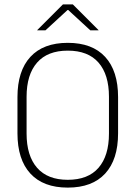

<svg xmlns="http://www.w3.org/2000/svg" viewBox="-20 -844 617 874"><path d="M288.5 10Q177 10 118.2 -54Q59.5 -118 59.5 -237V-402Q59.5 -521 118.2 -585Q177 -649 288.5 -649Q400 -649 458.8 -585Q517.5 -521 517.5 -402V-237Q517.5 -118 458.8 -54Q400 10 288.5 10ZM288.5 -25.5Q381 -25.5 428.5 -80.2Q476 -135 476 -236V-403.5Q476 -504.5 428.5 -559Q381 -613.5 288.5 -613.5Q196.5 -613.5 148.8 -559Q101 -504.5 101 -403.5V-236Q101 -135 148.8 -80.2Q196.5 -25.5 288.5 -25.5ZM266.5 -824H311.5L428.5 -707V-706H391L290.5 -798.5H287.5L187 -706H149.5V-707Z"/></svg>

Font: Anek Latin ExtraLight
Style: Regular
Weight: 250
Designer: Yesha Goshar
Foundry: Ek Type
Version: Version 1.003